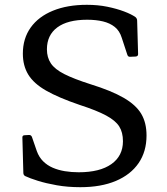

<svg xmlns="http://www.w3.org/2000/svg" viewBox="-20 -770 693 798"><path d="M356 -420Q443 -393 494 -363.5Q545 -334 567 -297Q589 -260 589 -207Q589 -140 556 -92Q523 -44 461.5 -18Q400 8 314 8Q261 8 216 0Q171 -8 137.5 -18.5Q104 -29 85 -38Q77 -42 77 -52L73 -199Q73 -208 83 -208L101 -209Q110 -209 113 -200L133 -142Q142 -117 159 -100Q176 -83 199 -73Q222 -63 249.5 -58.5Q277 -54 307 -54Q395 -54 443 -88Q491 -122 491 -183Q491 -220 475.5 -244.5Q460 -269 421 -290Q382 -311 311 -334Q223 -364 171.5 -393.5Q120 -423 97.5 -460Q75 -497 75 -547Q75 -610 107.5 -655.5Q140 -701 200 -725.5Q260 -750 341 -750Q387 -750 426 -742Q465 -734 495.5 -722.5Q526 -711 543 -699Q550 -693 550 -684L554 -545Q554 -536 544 -535L521 -534Q512 -533 509 -543L486 -613Q477 -642 457 -658Q437 -674 408 -681Q379 -688 342 -688Q261 -688 218 -656Q175 -624 175 -565Q175 -531 191.5 -506.5Q208 -482 247.5 -462Q287 -442 356 -420Z"/></svg>

Font: Hahmlet
Style: Regular
Weight: 400
Designer: Minjoo Ham & Mark Frömberg
Foundry: hypertype
Version: Version 1.001; ttfautohint (v1.8.3)